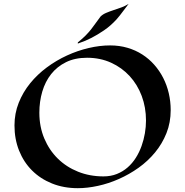

<svg xmlns="http://www.w3.org/2000/svg" viewBox="-20 -964 974 1010"><path d="M877.9 -384.8Q877.9 -319.3 855.7 -263.7Q833.5 -208 795.9 -162.4Q758.3 -116.7 709 -81.5Q659.7 -46.4 605.5 -22.5Q551.3 1.5 495.4 13.7Q439.5 25.9 389.2 25.9Q314.9 25.9 253.7 1.2Q192.4 -23.4 148.4 -67.4Q104.5 -111.3 80.3 -171.9Q56.2 -232.4 56.2 -304.2Q56.2 -367.2 78.4 -423.1Q100.6 -479 138.4 -525.6Q176.3 -572.3 226.3 -609.4Q276.4 -646.5 332.3 -672.1Q388.2 -697.8 446.5 -711.4Q504.9 -725.1 559.1 -725.1Q607.9 -725.1 650.4 -712.6Q692.9 -700.2 728.3 -677.5Q763.7 -654.8 791.5 -623.3Q819.3 -591.8 838.6 -554Q857.9 -516.1 867.9 -473.1Q877.9 -430.2 877.9 -384.8ZM438 -660.2Q374.5 -660.2 327.4 -637Q280.3 -613.8 249 -574.2Q217.8 -534.7 202.4 -482.2Q187 -429.7 187 -371.1Q187 -297.4 212.9 -235.8Q238.8 -174.3 283.9 -129.9Q329.1 -85.4 390.6 -60.8Q452.1 -36.1 523.9 -36.1Q563 -36.1 594.7 -48.8Q626.5 -61.5 651.4 -83.3Q676.3 -105 694.6 -134Q712.9 -163.1 724.6 -195.8Q736.3 -228.5 742.2 -262.9Q748 -297.4 748 -330.1Q748 -398.9 725.6 -459Q703.1 -519 662.1 -563.7Q621.1 -608.4 564 -634.3Q506.8 -660.2 438 -660.2ZM656.7 -943.8Q643.6 -926.3 631.3 -910.2Q621.1 -896.5 610.4 -882.8Q599.6 -869.1 592.8 -861.8Q562 -828.1 526.9 -804.2Q491.7 -780.3 460.9 -764.6Q425.3 -746.6 389.6 -734.9Q389.2 -736.3 389.2 -737.8Q389.2 -740.7 389.6 -741.2Q414.6 -761.2 430.4 -777.3Q446.3 -793.5 458.5 -808.8Q470.7 -824.2 481.9 -840.3Q493.2 -856.4 508.8 -877Q520.5 -888.7 538.3 -896.2Q556.2 -903.8 576.4 -910.4Q596.7 -917 617.7 -924.6Q638.7 -932.1 656.7 -943.8Z"/></svg>

Font: Eagle Lake
Style: Regular
Weight: 400
Designer: Astigmatic (AOETI)
Foundry: Astigmatic (AOETI)
Version: Version 1.000